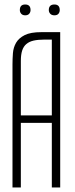

<svg xmlns="http://www.w3.org/2000/svg" viewBox="-20 -821 327 841"><path d="M243.7 0H207V-282.7H71.3V0H34.7V-538.1Q34.7 -562.5 36.6 -587.9Q38.6 -613.3 50.5 -633.8Q62.5 -654.3 88.1 -667.2Q113.8 -680.2 161.1 -680.2H243.7ZM172.4 -647.5Q146 -647.5 127 -643.1Q107.9 -638.7 95.5 -628.2Q83 -617.7 77.1 -599.6Q71.3 -581.5 71.3 -554.2V-315.4H207V-647.5ZM66.9 -776.9Q66.9 -801.3 90.3 -801.3Q113.8 -801.3 113.8 -776.9Q113.8 -767.6 107.9 -760.7Q102.1 -753.9 90.3 -753.9Q79.1 -753.9 73 -760.7Q66.9 -767.6 66.9 -776.9ZM193.8 -776.9Q193.8 -801.3 218.3 -801.3Q241.7 -801.3 241.7 -776.9Q241.7 -767.6 236.1 -760.7Q230.5 -753.9 218.3 -753.9Q206.5 -753.9 200.2 -760.7Q193.8 -767.6 193.8 -776.9Z"/></svg>

Font: Tulpen One
Style: Regular
Weight: 400
Designer: Naima Ben Ayed
Foundry: Naima Ben Ayed, Anton Koovit
Version: Version 1.002